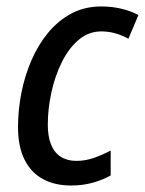

<svg xmlns="http://www.w3.org/2000/svg" viewBox="-20 -568 451 598"><path d="M201.2 9.8Q150.4 9.8 113.3 -10.5Q76.2 -30.8 56.2 -71.3Q36.1 -111.8 36.1 -172.4Q36.1 -225.1 46.6 -278.6Q57.1 -332 77.9 -380.1Q98.6 -428.2 129.9 -466.1Q161.1 -503.9 202.4 -525.9Q243.7 -547.9 295.4 -547.9Q328.1 -547.9 357.4 -541Q386.7 -534.2 411.1 -521L379.9 -447.3Q362.8 -457 341.1 -463.6Q319.3 -470.2 295.9 -470.2Q255.9 -470.2 224.9 -443.8Q193.8 -417.5 172.4 -374Q150.9 -330.6 139.9 -279.5Q128.9 -228.5 128.9 -179.2Q128.9 -142.6 139.2 -117.4Q149.4 -92.3 169.4 -79.6Q189.5 -66.9 217.8 -66.9Q245.1 -66.9 271.5 -75.9Q297.9 -85 324.7 -99.1V-21.5Q300.3 -7.8 269 1Q237.8 9.8 201.2 9.8Z"/></svg>

Font: Open Sans SemiCondensed Medium
Style: Italic
Weight: 500
Width: 4
Italic angle: -12°
Designer: Monotype Design Team
Foundry: Monotype Imaging Inc.
Version: Version 3.000